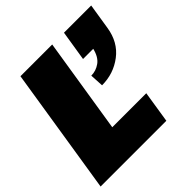

<svg xmlns="http://www.w3.org/2000/svg" viewBox="-183 -849 998 998"><g transform="rotate(-45 315.5 -350.0)"><path d="M373.3 -441.7Q408.3 -441.7 437.9 -462.9Q467.5 -484.2 479.2 -533.3H404.2L430.8 -700H630.8L608.3 -558.3Q594.2 -466.7 528.3 -416.7Q462.5 -366.7 377.5 -366.7ZM0 0 110.8 -700H344.2L260.8 -175H510.8L483.3 0Z"/></g></svg>

Font: BoonTook
Style: Italic
Weight: 400
Italic angle: -9°
Designer: Sungsit Sawaiwan
Foundry: FontUni
Version: Version 3.0